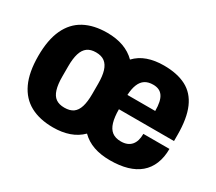

<svg xmlns="http://www.w3.org/2000/svg" viewBox="-106 -748 1088 969"><g transform="rotate(30 437.5 -263.5)"><path d="M277 12Q199 12 144.5 -17.5Q90 -47 61.5 -108Q33 -169 33 -264Q33 -358 61.5 -419Q90 -480 144.5 -509.5Q199 -539 277 -539Q330 -539 371.5 -524Q413 -509 443 -479Q472 -510 513.5 -524.5Q555 -539 607 -539Q685 -539 737 -512Q789 -485 815 -425.5Q841 -366 841 -269V-234H520Q520 -189 529 -158.5Q538 -128 557.5 -113Q577 -98 609 -98Q629 -98 644 -104Q659 -110 669 -121.5Q679 -133 684 -149.5Q689 -166 689 -188H841Q841 -139 825.5 -101Q810 -63 780.5 -38Q751 -13 708 -0.5Q665 12 609 12Q555 12 513.5 -2.5Q472 -17 442 -47Q412 -17 370.5 -2.5Q329 12 277 12ZM277 -103Q309 -103 328 -116.5Q347 -130 356 -159Q365 -188 365 -233V-293Q365 -338 356 -367Q347 -396 328 -410.5Q309 -425 277 -425Q246 -425 227 -411Q208 -397 199 -368Q190 -339 190 -294V-233Q190 -189 199 -159.5Q208 -130 227 -116.5Q246 -103 277 -103ZM521 -318H683Q683 -347 678.5 -368Q674 -389 664.5 -402.5Q655 -416 641 -422Q627 -428 609 -428Q580 -428 561.5 -416Q543 -404 533 -379.5Q523 -355 521 -318Z"/></g></svg>

Font: Archivo SemiCondensed ExtraBold
Style: Regular
Weight: 800
Width: 4
Designer: Hector Gatti
Foundry: Omnibus-Type
Version: Version 2.001